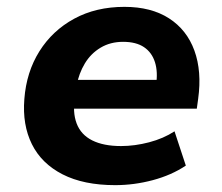

<svg xmlns="http://www.w3.org/2000/svg" viewBox="-20 -529 648 560"><path d="M316 11Q224 11 162.5 -20.5Q101 -52 73 -108.5Q45 -165 51 -240Q57 -319 95 -379.5Q133 -440 196.5 -474.5Q260 -509 343 -509Q421 -509 473 -475.5Q525 -442 547 -381.5Q569 -321 558 -241L554 -212H173L186 -296H450L435 -280Q441 -319 432 -347.5Q423 -376 400 -391.5Q377 -407 339 -407Q302 -407 273.5 -390Q245 -373 227.5 -344Q210 -315 203 -278L199 -249Q191 -202 203.5 -169Q216 -136 249 -119.5Q282 -103 333 -103Q373 -103 415 -114Q457 -125 489 -146L522 -46Q480 -18 425.5 -3.5Q371 11 316 11Z"/></svg>

Font: Nunito Sans 9pt ExtraBold
Style: Italic
Weight: 800
Italic angle: -9°
Version: Version 3.101;gftools[0.9.27]